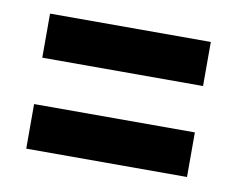

<svg xmlns="http://www.w3.org/2000/svg" viewBox="-45 -476 509 402"><g transform="rotate(10 209.5 -275.5)"><path d="M32.2 -418.9H374V-325.2H32.2ZM32.2 -226.6H374V-131.8H32.2Z"/></g></svg>

Font: Altinn-DIN Condensed
Style: DINCondensed-Bold
Weight: 700
Width: 3
Designer: Charles Nix
Foundry: Altinn
Version: Version 2.00